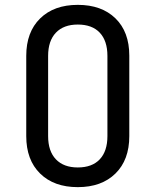

<svg xmlns="http://www.w3.org/2000/svg" viewBox="-20 -760 640 790"><path d="M300 10Q202 10 145 -46Q88 -102 88 -200V-530Q88 -628 145 -684Q202 -740 300 -740Q398 -740 455 -684.5Q512 -629 512 -531V-200Q512 -102 455 -46Q398 10 300 10ZM300 -71Q359 -71 390.5 -104.5Q422 -138 422 -200V-530Q422 -592 390.5 -625.5Q359 -659 300 -659Q242 -659 210 -625.5Q178 -592 178 -530V-200Q178 -138 210 -104.5Q242 -71 300 -71Z"/></svg>

Font: JetBrainsMono NF
Style: Regular
Weight: 400
Designer: Philipp Nurullin, Konstantin Bulenkov
Foundry: JetBrains
Version: Version 2.251; ttfautohint (v1.8.3);Nerd Fonts 2.2.2